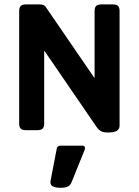

<svg xmlns="http://www.w3.org/2000/svg" viewBox="-20 -600 640 885"><path d="M531.2 -548.8V-21.5Q531.2 -5.4 519 2.7Q506.8 10.7 477.5 10.7Q456.1 10.7 445.1 4.4Q434.1 -2 424.3 -16.1L185.5 -364.7H183.6V-30.8Q183.6 -14.2 176.5 -7.1Q169.4 0 152.8 0H99.1Q82.5 0 75.4 -7.1Q68.4 -14.2 68.4 -30.8V-548.8Q68.4 -565.4 75.4 -572.5Q82.5 -579.6 99.1 -579.6H164.6Q183.1 -579.6 190.9 -567.9L414.1 -242.2H416V-548.8Q416 -565.4 423.1 -572.5Q430.2 -579.6 446.8 -579.6H500.5Q517.1 -579.6 524.2 -572.5Q531.2 -565.4 531.2 -548.8ZM371.6 82.5Q371.6 87.9 369.6 92.3L309.1 241.7Q304.2 253.9 292.7 259.8Q281.2 265.6 259.8 265.6Q235.4 265.6 223.9 259.5Q212.4 253.4 212.4 240.2Q212.4 236.3 212.9 233.9L241.7 84.5Q242.7 78.1 247.6 74.7Q252.4 71.3 259.3 71.3H359.9Q371.6 71.3 371.6 82.5Z"/></svg>

Font: Courier Prime Sans
Style: Bold
Weight: 700
Designer: Alan Dague-Greene
Foundry: Quote-Unquote Apps
Version: Version 3.020